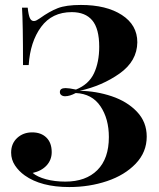

<svg xmlns="http://www.w3.org/2000/svg" viewBox="-20 -742 642 776"><path d="M535 -571Q534 -495 463.5 -445Q393 -395 302 -375Q369 -374 431.5 -353Q494 -332 533.5 -290.5Q573 -249 573 -190Q573 -127 528.5 -80.5Q484 -34 412.5 -10Q341 14 260 14Q146 14 80 -33Q56 -50 40.5 -73.5Q25 -97 25 -125Q25 -162 49.5 -184.5Q74 -207 110 -207Q146 -207 167.5 -186Q189 -165 189 -127Q189 -96 168.5 -73.5Q148 -51 112 -43Q131 -27 166 -17.5Q201 -8 244 -8Q327 -8 373.5 -54.5Q420 -101 420 -188Q420 -262 386 -312.5Q352 -363 286 -366Q262 -353 243 -353Q234 -353 228 -357.5Q222 -362 222 -370Q222 -386 245 -386Q259 -386 287 -380Q339 -401 360 -446Q381 -491 381 -553Q381 -626 353 -659.5Q325 -693 270 -693Q190 -693 146 -633Q102 -573 96 -479H73Q73 -650 69 -711H92Q95 -682 100.5 -669.5Q106 -657 117 -657Q122 -657 128 -660Q134 -663 141 -668Q180 -696 213.5 -709Q247 -722 307 -722Q410 -722 472.5 -681.5Q535 -641 535 -571Z"/></svg>

Font: Playfair Display SC
Style: Bold
Weight: 700
Designer: Claus Eggers Sørensen
Foundry: Claus Eggers Sørensen
Version: Version 1.200; ttfautohint (v1.6)